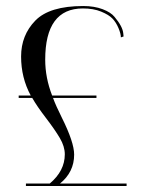

<svg xmlns="http://www.w3.org/2000/svg" viewBox="-20 -617 542 637"><path d="M42 -292V-300H82Q50 -359 50 -429.5Q50 -500 97 -548.5Q144 -597 256 -597Q293 -597 320.5 -586.5Q348 -576 360 -561Q387 -529 389 -506L390 -496L381 -493Q381 -505 373 -524Q365 -543 353 -555.5Q341 -568 315.5 -578.5Q290 -589 255 -589Q130 -589 130 -419Q130 -359 153 -300H300V-292H156Q165 -267 185 -227Q226 -145 226 -104Q226 -46 179 -8H400V0H66V-8H145Q195 -50 195 -105Q195 -131 178.5 -159Q162 -187 132.5 -225.5Q103 -264 87 -292Z"/></svg>

Font: Italiana
Style: Regular
Weight: 400
Designer: Santiago Orozco
Foundry: Santiago Orozco
Version: Version 001.001